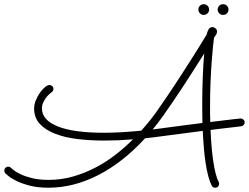

<svg xmlns="http://www.w3.org/2000/svg" viewBox="-69 -855 1165 899"><path d="M955.1 -2.4Q957 1 957 5.9Q957 13.2 951.9 18.6Q946.8 23.9 938.5 23.9Q933.1 23.9 929 21.5Q924.8 19 922.4 14.2Q913.1 -3.9 906 -31Q898.9 -58.1 893.8 -91.3Q888.7 -124.5 885.5 -162.8Q882.3 -201.2 880.4 -242.2Q843.8 -237.3 798.1 -231.4Q752.4 -225.6 693.8 -217.8Q652.8 -211.9 610.4 -207.5Q505.9 -93.8 390.4 -34.9Q274.9 23.9 158.7 23.9Q106.9 23.9 69.1 13.9Q31.2 3.9 6.6 -8.5Q-18.1 -21 -30.5 -31.7Q-43 -42.5 -43.9 -43.5Q-48.8 -48.3 -48.8 -56.2Q-48.8 -64 -43.5 -69.3Q-38.1 -74.7 -30.8 -74.7Q-22.5 -74.7 -17.1 -68.8Q-16.1 -67.9 -5.4 -58.8Q5.4 -49.8 26.6 -39.6Q47.9 -29.3 80.6 -21Q113.3 -12.7 158.2 -12.7Q219.7 -12.7 275.9 -29.3Q332 -45.9 382.1 -72.5Q432.1 -99.1 475.3 -133.3Q518.6 -167.5 553.7 -202.6Q519 -199.7 484.9 -198.2Q450.7 -196.8 417.5 -196.8Q352.1 -196.8 293 -204.1Q233.9 -211.4 189 -228.8Q144 -246.1 117.4 -274.9Q90.8 -303.7 90.8 -346.7Q90.8 -366.2 98.9 -385.7Q106.9 -405.3 118.2 -421.1Q129.4 -437 141.6 -447Q153.8 -457 162.6 -457Q169.4 -457 175.3 -452.1Q181.2 -447.3 181.2 -439Q181.2 -434.6 179.2 -430.4Q177.2 -426.3 173.3 -423.8Q172.4 -422.9 165 -417Q157.7 -411.1 149.4 -401.1Q141.1 -391.1 134.3 -377.2Q127.4 -363.3 127.4 -347.2Q127.4 -319.3 146.7 -298.1Q166 -276.9 202.9 -262.5Q239.7 -248 293.5 -240.7Q347.2 -233.4 416 -233.4Q455.6 -233.4 499.5 -235.8Q543.5 -238.3 592.3 -243.2Q615.7 -269 633.8 -292Q651.9 -314.9 664.6 -333Q685.5 -362.8 708.5 -396.5Q731.4 -430.2 754.2 -464.8Q776.9 -499.5 798.6 -533.4Q820.3 -567.4 839.4 -597.4Q858.4 -627.4 873.5 -652.1Q888.7 -676.8 898.4 -692.9Q901.4 -706.1 907.2 -717Q913.1 -728 926.3 -728Q933.6 -728 940.4 -721.9Q947.3 -715.8 947.3 -706.5Q947.3 -699.7 942.4 -691.9Q937.5 -684.1 933.1 -678.7Q931.6 -669.4 928.5 -639.2Q925.3 -608.9 922.1 -565.2Q918.9 -521.5 916.7 -469Q914.6 -416.5 914.6 -362.8Q914.6 -342.8 914.6 -323.2Q914.6 -303.7 915.5 -283.7Q988.8 -293 1022.5 -296.6Q1056.2 -300.3 1058.1 -300.3Q1064.5 -300.3 1070.6 -295.2Q1076.7 -290 1076.7 -281.7Q1076.7 -274.9 1072 -269.8Q1067.4 -264.6 1060.1 -263.7Q1051.3 -262.7 1039.6 -261.2Q1027.8 -259.8 1010.7 -257.8Q993.7 -255.9 970.7 -253.2Q947.8 -250.5 917 -246.6Q918.5 -206.5 921.6 -169.7Q924.8 -132.8 929.4 -101.1Q934.1 -69.3 940.4 -43.9Q946.8 -18.6 955.1 -2.4ZM689 -254.4Q746.6 -262.2 793.7 -268.3Q840.8 -274.4 878.9 -279.3Q878.4 -300.3 878.2 -321.3Q877.9 -342.3 877.9 -363.8Q877.9 -432.6 880.4 -495.4Q882.8 -558.1 887.2 -604.5Q867.7 -573.7 844 -536.4Q820.3 -499 794.9 -460.2Q769.5 -421.4 743.7 -383.3Q717.8 -345.2 694.3 -312Q682.6 -295.4 670.4 -279.8Q658.2 -264.2 646 -249Q656.7 -250 667.2 -251.5Q677.7 -252.9 689 -254.4ZM1001 -810.1Q1001 -799.8 993.7 -792.5Q986.3 -785.2 975.1 -785.2Q964.8 -785.2 957.5 -792.5Q950.2 -799.8 950.2 -810.1Q950.2 -820.8 957.5 -828.1Q964.8 -835.4 975.1 -835.4Q986.3 -835.4 993.7 -828.1Q1001 -820.8 1001 -810.1ZM910.2 -810.1Q910.2 -799.8 902.8 -792.5Q895.5 -785.2 884.8 -785.2Q874.5 -785.2 867.2 -792.5Q859.9 -799.8 859.9 -810.1Q859.9 -820.8 867.2 -828.1Q874.5 -835.4 884.8 -835.4Q895.5 -835.4 902.8 -828.1Q910.2 -820.8 910.2 -810.1Z"/></svg>

Font: Sacramento
Style: Regular
Weight: 400
Designer: Astigmatic (AOETI)
Foundry: Astigmatic (AOETI)
Version: Version 1.000